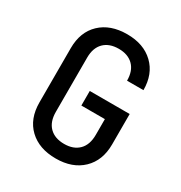

<svg xmlns="http://www.w3.org/2000/svg" viewBox="-175 -867 949 1004"><g transform="rotate(30 300.0 -365.0)"><path d="M304 10Q203 10 143.5 -46.5Q84 -103 84 -202V-529Q84 -627 143.5 -683.5Q203 -740 304 -740Q404 -740 463.5 -683Q523 -626 523 -529H424Q424 -588 392 -620Q360 -652 304 -652Q247 -652 215 -620Q183 -588 183 -529V-202Q183 -142 215 -110Q247 -78 304 -78Q360 -78 392 -110Q424 -142 424 -202V-297H282V-385H523V-202Q523 -104 463.5 -47Q404 10 304 10Z"/></g></svg>

Font: JetBrains Mono NL Medium
Style: Regular
Weight: 500
Monospace: yes
Designer: Philipp Nurullin, Konstantin Bulenkov
Foundry: JetBrains
Version: Version 2.305; ttfautohint (v1.8.4.7-5d5b)